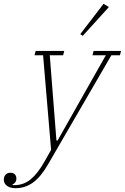

<svg xmlns="http://www.w3.org/2000/svg" viewBox="-132 -775 655 1007"><path d="M-51 212Q-79 212 -95.5 199.5Q-112 187 -112 167Q-112 152 -103 141.5Q-94 131 -78 131Q-62 131 -54 139.5Q-46 148 -46 162Q-46 183 -67 193L-65 196H-57Q-8 196 29 165.5Q66 135 101 73L136 11L94 -485H49L55 -508H205L199 -485H129L164 -38H170L423 -485H353L359 -508H503L497 -485H452L120 87Q82 153 41 182.5Q0 212 -51 212ZM289 -596 411 -755 439 -738 302 -587Z"/></svg>

Font: IBM Plex Serif ExtraLight
Style: Italic
Weight: 200
Italic angle: -14°
Designer: Mike Abbink, Paul van der Laan, Pieter van Rosmalen
Foundry: Bold Monday
Version: Version 2.5